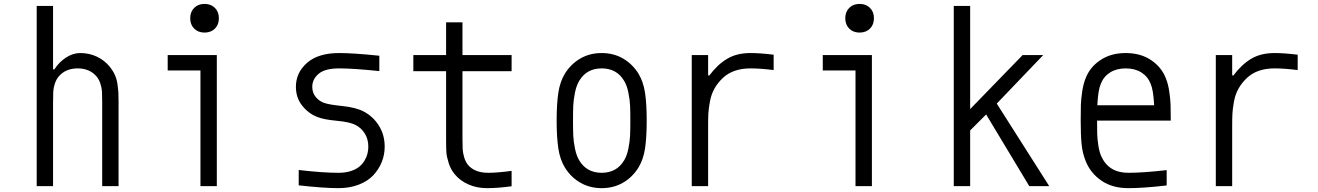

<svg xmlns="http://www.w3.org/2000/svg" viewBox="-20 -947 6707 977"><path d="M388 -677.1Q434.9 -677.1 474 -658.2Q513 -639.3 538.4 -607.4Q554.7 -587.2 564.5 -565.8Q574.2 -544.3 577.8 -518.2Q581.4 -492.2 582.4 -475.3Q583.3 -458.3 583.3 -427.7V0H500V-427.7Q500 -463.5 499 -481.1Q498 -498.7 491.2 -520.5Q484.4 -542.3 470.7 -558.6Q435.5 -599 375 -599Q314.5 -599 279.3 -558.6Q265.6 -542.3 258.8 -520.5Q252 -498.7 251 -481.1Q250 -463.5 250 -427.7V0H166.7V-916.7H250V-593.8H256.5Q280.6 -631.5 316.1 -654.3Q351.6 -677.1 388 -677.1Z M968.1 -906.9Q988.3 -927.1 1020.8 -927.1Q1053.4 -927.1 1073.6 -906.9Q1093.8 -886.7 1093.8 -854.2Q1093.8 -821.6 1073.6 -801.4Q1053.4 -781.2 1020.8 -781.2Q988.3 -781.2 968.1 -801.4Q947.9 -821.6 947.9 -854.2Q947.9 -886.7 968.1 -906.9ZM1000 0V-588.5H833.3V-666.7H1083.3V0Z M1702.5 10.4Q1627.6 10.4 1500 -3.9V-82Q1621.7 -67.7 1702.5 -67.7Q1737.6 -67.7 1765 -76.5Q1792.3 -85.3 1808.9 -99.3Q1825.5 -113.3 1835.9 -131.5Q1846.4 -149.7 1850.3 -166.7Q1854.2 -183.6 1854.2 -200.5Q1854.2 -238.9 1836.3 -267.6Q1818.4 -296.2 1789.1 -311.2Q1760.4 -326.2 1694 -332.4Q1627.6 -338.5 1595.1 -351.6Q1549.5 -369.1 1517.6 -409.5Q1485.7 -449.9 1485.7 -505.2Q1485.7 -577.5 1542.6 -627.3Q1599.6 -677.1 1705.7 -677.1Q1778 -677.1 1910.2 -663.4V-585.3Q1776.7 -599 1705.7 -599Q1633.5 -599 1601.2 -571.3Q1569 -543.6 1569 -505.2Q1569 -475.9 1585.3 -455.1Q1601.6 -434.2 1626.3 -424.5Q1651 -414.7 1720.7 -407.6Q1790.4 -400.4 1829.4 -380.2Q1877.6 -355.5 1907.6 -308.3Q1937.5 -261.1 1937.5 -200.5Q1937.5 -159.5 1922.5 -122.4Q1907.6 -85.3 1879.6 -55.3Q1851.6 -25.4 1805.7 -7.5Q1759.8 10.4 1702.5 10.4Z M2583.3 0.7Q2513.7 10.4 2458.3 10.4Q2406.2 10.4 2363.6 -8.5Q2321 -27.3 2294.3 -59.9Q2273.4 -84.6 2263 -117.8Q2252.6 -151 2251.3 -173.2Q2250 -195.3 2250 -234.4V-584.6H2083.3V-666.7H2250V-833.3H2333.3V-666.7H2583.3V-584.6H2333.3V-240.9Q2333.3 -205.1 2334.3 -187.5Q2335.3 -169.9 2341.8 -147.1Q2348.3 -124.3 2361.3 -108.1Q2395.2 -67.7 2464.8 -67.7Q2511.1 -67.7 2583.3 -77.5Z M3228.5 -572.9Q3253.9 -531.2 3262.4 -474.3Q3270.8 -417.3 3270.8 -333.3Q3270.8 -249.3 3262.4 -192.4Q3253.9 -135.4 3228.5 -93.8Q3197.9 -44.9 3150.1 -17.3Q3102.2 10.4 3041.7 10.4Q2981.1 10.4 2933.3 -17.3Q2885.4 -44.9 2854.8 -93.8Q2829.4 -135.4 2821 -192.4Q2812.5 -249.3 2812.5 -333.3Q2812.5 -417.3 2821 -474.3Q2829.4 -531.2 2854.8 -572.9Q2885.4 -621.7 2933.3 -649.4Q2981.1 -677.1 3041.7 -677.1Q3102.2 -677.1 3150.1 -649.4Q3197.9 -621.7 3228.5 -572.9ZM2927.1 -535.2Q2912.8 -511.1 2905.6 -474.9Q2898.4 -438.8 2897.1 -410.2Q2895.8 -381.5 2895.8 -333.3Q2895.8 -285.2 2897.1 -256.5Q2898.4 -227.9 2905.6 -191.7Q2912.8 -155.6 2927.1 -131.5Q2964.8 -67.7 3041.7 -67.7Q3118.5 -67.7 3156.2 -131.5Q3170.6 -155.6 3177.7 -191.7Q3184.9 -227.9 3186.2 -256.5Q3187.5 -285.2 3187.5 -333.3Q3187.5 -381.5 3186.2 -410.2Q3184.9 -438.8 3177.7 -474.9Q3170.6 -511.1 3156.2 -535.2Q3118.5 -599 3041.7 -599Q2964.8 -599 2927.1 -535.2Z M3799.5 -599Q3710.9 -599 3659.5 -551.4Q3632.8 -526.7 3615.9 -496.7Q3599 -466.8 3592.4 -430Q3585.9 -393.2 3584.6 -370.4Q3583.3 -347.7 3583.3 -309.2V0H3500V-666.7H3583.3V-563.2H3589.8Q3630.2 -617.8 3679.4 -647.5Q3728.5 -677.1 3799.5 -677.1Q3847.7 -677.1 3916.7 -668.6V-590.5Q3847.7 -599 3799.5 -599Z M4301.4 -906.9Q4321.6 -927.1 4354.2 -927.1Q4386.7 -927.1 4406.9 -906.9Q4427.1 -886.7 4427.1 -854.2Q4427.1 -821.6 4406.9 -801.4Q4386.7 -781.2 4354.2 -781.2Q4321.6 -781.2 4301.4 -801.4Q4281.2 -821.6 4281.2 -854.2Q4281.2 -886.7 4301.4 -906.9ZM4333.3 0V-588.5H4166.7V-666.7H4416.7V0Z M4916.7 0H4833.3V-916.7H4916.7V-391.9L5183.6 -666.7H5288.4L5052.1 -419.9L5319 0H5217.4L4998 -364.6L4916.7 -283.2Z M5581.4 -520.2Q5567.7 -488.9 5563.8 -411.5H5852.9Q5849 -488.9 5835.3 -520.2Q5821 -557.3 5788.1 -578.1Q5755.2 -599 5708.3 -599Q5661.5 -599 5628.6 -578.1Q5595.7 -557.3 5581.4 -520.2ZM5913.4 -546.2Q5924.5 -518.2 5930 -480.5Q5935.5 -442.7 5936.5 -413.7Q5937.5 -384.8 5937.5 -333.3H5562.5Q5562.5 -289.1 5563.2 -265.3Q5563.8 -241.5 5568.7 -208.3Q5573.6 -175.1 5583.3 -153Q5621.1 -67.7 5721.4 -67.7Q5796.9 -67.7 5916.7 -81.4V-3.3Q5798.2 10.4 5721.4 10.4Q5640.6 10.4 5585.3 -27.3Q5529.9 -65.1 5505.2 -125.7Q5488.3 -166.7 5483.7 -213.5Q5479.2 -260.4 5479.2 -333.3Q5479.2 -384.8 5480.1 -413.7Q5481.1 -442.7 5486.7 -480.5Q5492.2 -518.2 5503.3 -546.2Q5524.7 -604.2 5578.5 -640.6Q5632.2 -677.1 5708.3 -677.1Q5784.5 -677.1 5838.2 -640.6Q5891.9 -604.2 5913.4 -546.2Z M6466.1 -599Q6377.6 -599 6326.2 -551.4Q6299.5 -526.7 6282.6 -496.7Q6265.6 -466.8 6259.1 -430Q6252.6 -393.2 6251.3 -370.4Q6250 -347.7 6250 -309.2V0H6166.7V-666.7H6250V-563.2H6256.5Q6296.9 -617.8 6346 -647.5Q6395.2 -677.1 6466.1 -677.1Q6514.3 -677.1 6583.3 -668.6V-590.5Q6514.3 -599 6466.1 -599Z"/></svg>

Font: Monoid
Style: Regular
Weight: 400
Width: 4
Monospace: yes
Designer: Andreas Larsen (@larsenwork)
Version: Version 0.61